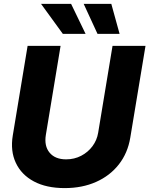

<svg xmlns="http://www.w3.org/2000/svg" viewBox="-20 -966 776 998"><path d="M316.4 11.7Q221.2 11.7 156.2 -22.9Q91.3 -57.6 62.3 -119.4Q33.2 -181.2 46.4 -261.7L123.5 -727.5H294.9L218.3 -264.6Q209 -207 237.8 -172.4Q266.6 -137.7 323.7 -137.7Q366.2 -137.7 401.9 -156.2Q437.5 -174.8 460.7 -206.1Q483.9 -237.3 490.2 -275.9L564.9 -727.5H736.3L657.2 -250.5Q644 -170.4 597.7 -111.3Q551.3 -52.2 479.2 -20.3Q407.2 11.7 316.4 11.7ZM306.6 -790 193.4 -945.8H349.6L424.8 -790ZM486.8 -790 415 -945.8H558.6L601.6 -790Z"/></svg>

Font: Inter Display ExtraBold
Style: Italic
Weight: 800
Italic angle: -9.39999°
Designer: Rasmus Andersson
Foundry: rsms
Version: Version 4.000;git-a52131595